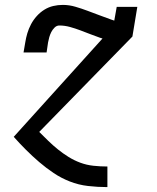

<svg xmlns="http://www.w3.org/2000/svg" viewBox="-20 -558 640 783"><path d="M417 205Q378 205 339 200.5Q300 196 264.5 182Q229 168 198.5 147.5Q168 127 140 103Q112 79 86 53Q60 27 36 0L398 -401L388 -404Q368 -411 347.5 -419Q327 -427 307 -434.5Q287 -442 265.5 -448Q244 -454 222 -454Q211 -454 202.5 -445.5Q194 -437 189 -427Q184 -417 181 -406.5Q178 -396 176 -385L170 -344H76L83 -385Q86 -404 91.5 -422.5Q97 -441 106.5 -459Q116 -477 130 -492.5Q144 -508 161 -518.5Q178 -529 197 -533.5Q216 -538 236 -538Q262 -538 287.5 -530.5Q313 -523 337 -514Q361 -505 385 -496Q409 -487 434 -478L446 -474L456 -530H540L520 -409L140 -20Q158 -2 177 16.5Q196 35 216.5 51.5Q237 68 259.5 82Q282 96 307.5 105.5Q333 115 361 118Q389 121 417 121H418V205Z"/></svg>

Font: Iosevka Slab Medium Extended
Style: Italic
Weight: 500
Width: 7
Italic angle: -9°
Monospace: yes
Designer: Belleve Invis
Foundry: Belleve Invis
Version: Version 11.1.0; ttfautohint (v1.8.3)